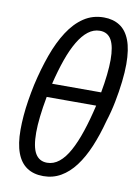

<svg xmlns="http://www.w3.org/2000/svg" viewBox="-87 -828 653 896"><g transform="rotate(10 239.5 -380.0)"><path d="M181.2 9.8Q134.8 9.8 103.3 -11.5Q71.8 -32.7 55.7 -75.9Q39.6 -119.1 39.6 -185.1Q39.6 -216.3 42.5 -252Q45.4 -287.6 51.5 -325.7Q57.6 -363.8 65.9 -402.8Q83.5 -480 107.4 -546.6Q131.3 -613.3 163.6 -663.1Q195.8 -712.9 237.5 -740.7Q279.3 -768.6 332.5 -768.6Q376 -768.6 407.5 -748.5Q439 -728.5 455.8 -685.1Q472.7 -641.6 472.7 -571.3Q472.7 -534.2 467.3 -487.3Q461.9 -440.4 452.1 -390.9Q442.4 -341.3 427.7 -295.4Q409.2 -225.6 385.5 -169.4Q361.8 -113.3 331.5 -73.2Q301.3 -33.2 263.9 -11.7Q226.6 9.8 181.2 9.8ZM188 -54.7Q218.8 -54.7 244.9 -75.7Q271 -96.7 292.7 -136.5Q314.5 -176.3 333 -231.9Q351.6 -287.6 367.7 -356.9H133.3Q123.5 -304.7 118.7 -261.5Q113.8 -218.3 113.8 -185.5Q113.8 -116.7 132.3 -85.7Q150.9 -54.7 188 -54.7ZM147.5 -421.9H379.9Q388.2 -466.8 392.6 -507.3Q397 -547.9 397 -578.6Q397 -642.1 379.4 -673.1Q361.8 -704.1 324.7 -704.1Q294.9 -704.1 269.3 -684.3Q243.7 -664.6 221.7 -627.4Q199.7 -590.3 181.4 -538.3Q163.1 -486.3 147.5 -421.9Z"/></g></svg>

Font: Open Sans SemiCondensed
Style: Italic
Weight: 400
Width: 4
Italic angle: -12°
Designer: Monotype Design Team
Foundry: Monotype Imaging Inc.
Version: Version 3.000